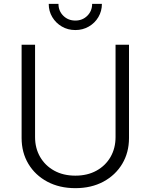

<svg xmlns="http://www.w3.org/2000/svg" viewBox="-20 -958 776 989"><path d="M368.2 11.2Q286.1 11.2 223.6 -22.2Q161.1 -55.7 126.2 -114Q91.3 -172.4 91.3 -247.1V-727.5H160.6V-252Q160.6 -194.8 186.5 -149.9Q212.4 -105 259 -79.1Q305.7 -53.2 368.2 -53.2Q430.7 -53.2 477.3 -79.1Q523.9 -105 549.6 -149.9Q575.2 -194.8 575.2 -252V-727.5H644.5V-247.1Q644.5 -172.4 609.6 -114Q574.7 -55.7 512.5 -22.2Q450.2 11.2 368.2 11.2ZM368.2 -803.2Q329.6 -803.2 298.6 -821.3Q267.6 -839.4 249.3 -869.9Q231 -900.4 231 -938H281.2Q281.2 -901.4 306.2 -876.7Q331.1 -852.1 368.2 -852.1Q404.8 -852.1 429.7 -876.7Q454.6 -901.4 454.6 -938H504.9Q504.9 -900.9 486.8 -870.1Q468.8 -839.4 437.5 -821.3Q406.2 -803.2 368.2 -803.2Z"/></svg>

Font: Inter Light
Style: Regular
Weight: 300
Designer: Rasmus Andersson
Foundry: rsms
Version: Version 4.000;git-a52131595